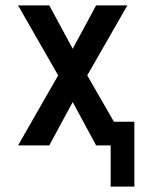

<svg xmlns="http://www.w3.org/2000/svg" viewBox="-20 -540 540 713"><path d="M479 153H391V0H337L250 -161L163 0H47L196 -260L47 -520H163L250 -359L337 -520H453L304 -260L403 -88H479Z"/></svg>

Font: Iosevka Term Semibold
Style: Regular
Weight: 600
Monospace: yes
Designer: Belleve Invis
Foundry: Belleve Invis
Version: Version 31.4.0